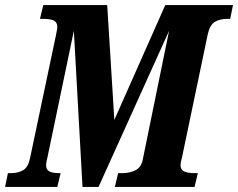

<svg xmlns="http://www.w3.org/2000/svg" viewBox="-40 -734 935 754"><path d="M-9 -54H2Q32 -54 51.5 -66Q71 -78 78 -113L179 -592Q181 -602 183 -612.5Q185 -623 185 -628Q185 -647 171 -653.5Q157 -660 128 -660H117L130 -714H381L409 -263L609 -714H875L864 -660H854Q823 -660 803.5 -648Q784 -636 776 -600L675 -117Q669 -96 669 -86Q669 -67 683.5 -60.5Q698 -54 726 -54H737L724 0H411L424 -54H439Q471 -54 494 -66.5Q517 -79 522 -114L624 -613L347 0H284L250 -613L147 -119Q141 -95 141 -86Q141 -67 154.5 -60.5Q168 -54 193 -54H198L185 0H-20Z"/></svg>

Font: Noto Serif CondExtraBold
Style: Italic
Weight: 800
Width: 3
Italic angle: -12°
Designer: Monotype Design Team
Foundry: Monotype Imaging Inc.
Version: Version 1.001